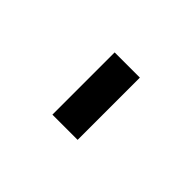

<svg xmlns="http://www.w3.org/2000/svg" viewBox="-56 -933 711 711"><g transform="rotate(45 300.0 -577.0)"><path d="M234 -414V-740H366V-414Z"/></g></svg>

Font: iA Writer Duo S
Style: Bold
Weight: 700
Designer: Mike Abbink, Paul van der Laan, Pieter van Rosmalen, Oliver Reichenstein
Foundry: Bold Monday and Information Architects Inc.
Version: Version 2.000